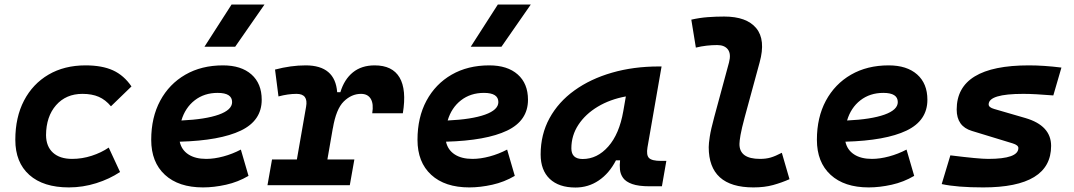

<svg xmlns="http://www.w3.org/2000/svg" viewBox="-20 -815 4728 845"><path d="M297.4 -115.7Q341.3 -115.7 383.5 -129.4Q425.8 -143.1 458.5 -165.5L508.3 -58.1Q462.4 -27.3 403.6 -8.8Q344.7 9.8 283.2 9.8Q170.9 9.8 109.1 -45.2Q47.4 -100.1 47.4 -199.7Q47.4 -298.8 85.7 -372.3Q124 -445.8 193.6 -486.6Q263.2 -527.3 356.4 -527.3Q429.2 -527.3 477.3 -505.4Q525.4 -483.4 558.6 -434.6L468.3 -347.2Q444.3 -376 414.6 -388.9Q384.8 -401.9 342.8 -401.9Q270.5 -401.9 226.8 -352.1Q183.1 -302.2 182.6 -220.2Q183.1 -170.4 213.1 -143.1Q243.2 -115.7 297.4 -115.7Z M887.7 -115.7Q922.9 -115.7 962.9 -126.5Q1002.9 -137.2 1040 -156.7L1073.7 -41Q1027.3 -13.7 974.6 -2Q921.9 9.8 873.5 9.8Q766.1 9.8 705.8 -45.7Q645.5 -101.1 645.5 -199.7Q645.5 -298.3 685.1 -371.8Q724.6 -445.3 795.7 -486.3Q866.7 -527.3 961.4 -527.3Q1041.5 -527.3 1086.7 -487.3Q1131.8 -447.3 1131.8 -376Q1131.8 -284.2 1039.8 -240.2Q947.8 -196.3 771 -191.4Q778.8 -155.3 809.1 -135.5Q839.4 -115.7 887.7 -115.7ZM778.3 -284.7Q884.3 -289.6 942.9 -310.5Q1001.5 -331.5 1001.5 -365.7Q1001.5 -406.2 938 -406.2Q878.9 -406.2 836.9 -373.5Q794.9 -340.8 778.3 -284.7ZM879.9 -609.4 999 -794.9H1144L1015.1 -609.4Z M1157.2 0 1177.2 -113.3H1286.6L1327.1 -345.2Q1337.4 -401.9 1285.2 -401.9Q1248 -401.9 1205.6 -390.6L1190.4 -508.8Q1260.3 -527.3 1325.2 -527.3Q1455.1 -527.3 1463.9 -409.2H1478Q1495.1 -465.8 1533.2 -496.6Q1571.3 -527.3 1628.9 -527.3Q1707 -527.3 1738.5 -473.9Q1770 -420.4 1752.9 -316.4H1618.2Q1625 -357.9 1611.8 -379.9Q1598.6 -401.9 1568.8 -401.9Q1527.3 -401.9 1493.2 -368.7Q1459 -335.4 1444.8 -249.5V-251L1420.9 -113.3H1539.6L1519.5 0Z M2059.6 -115.7Q2094.7 -115.7 2134.8 -126.5Q2174.8 -137.2 2211.9 -156.7L2245.6 -41Q2199.2 -13.7 2146.5 -2Q2093.8 9.8 2045.4 9.8Q1938 9.8 1877.7 -45.7Q1817.4 -101.1 1817.4 -199.7Q1817.4 -298.3 1856.9 -371.8Q1896.5 -445.3 1967.5 -486.3Q2038.6 -527.3 2133.3 -527.3Q2213.4 -527.3 2258.5 -487.3Q2303.7 -447.3 2303.7 -376Q2303.7 -284.2 2211.7 -240.2Q2119.6 -196.3 1942.9 -191.4Q1950.7 -155.3 1981 -135.5Q2011.2 -115.7 2059.6 -115.7ZM1950.2 -284.7Q2056.2 -289.6 2114.7 -310.5Q2173.3 -331.5 2173.3 -365.7Q2173.3 -406.2 2109.9 -406.2Q2050.8 -406.2 2008.8 -373.5Q1966.8 -340.8 1950.2 -284.7ZM2051.8 -609.4 2170.9 -794.9H2315.9L2187 -609.4Z M2512.7 10.3Q2439.5 10.3 2399.4 -27.8Q2359.4 -65.9 2359.4 -135.3Q2359.4 -223.1 2398.4 -294.7Q2437.5 -366.2 2508.1 -417Q2578.6 -467.8 2673.3 -495.1Q2768.1 -522.5 2879.4 -522.5H2891.6L2829.6 -166.5Q2823.7 -132.3 2836.4 -119.6Q2849.1 -106.9 2889.2 -106.9H2912.6L2893.1 4.9H2839.8Q2790 4.9 2762.2 -5.1Q2734.4 -15.1 2722.4 -31.7Q2710.4 -48.3 2708.5 -68.6Q2706.5 -88.9 2709 -109.4H2690.9Q2661.1 -51.8 2615.2 -20.8Q2569.3 10.3 2512.7 10.3ZM2544.4 -115.2Q2608.4 -115.2 2657 -170.2Q2705.6 -225.1 2723.1 -325.7L2734.4 -390.6Q2665 -377.9 2610.8 -345.5Q2556.6 -313 2525.6 -265.9Q2494.6 -218.8 2494.6 -162.1Q2494.6 -115.2 2544.4 -115.2Z M3295.9 9.8Q3099.1 9.8 3099.1 -167.5Q3099.1 -183.1 3103.8 -213.9Q3108.4 -244.6 3123.5 -300.3L3188.5 -540.5Q3198.2 -577.6 3183.6 -597.2Q3168.9 -616.7 3136.7 -616.7Q3113.3 -616.7 3089.6 -614Q3065.9 -611.3 3042.5 -605.5L3022.5 -728.5Q3058.6 -736.8 3094.7 -739.5Q3130.9 -742.2 3167 -742.2Q3266.1 -742.2 3308.3 -690.9Q3350.6 -639.6 3323.2 -540.5L3257.8 -300.3Q3243.7 -248 3239 -220.7Q3234.4 -193.4 3234.4 -182.1Q3233.4 -115.7 3324.7 -115.7Q3351.6 -115.7 3372.1 -121.8Q3392.6 -127.9 3420.9 -142.6L3454.6 -26.4Q3420.4 -11.2 3382.6 -0.7Q3344.7 9.8 3295.9 9.8Z M3817.4 -115.7Q3852.5 -115.7 3892.6 -126.5Q3932.6 -137.2 3969.7 -156.7L4003.4 -41Q3957 -13.7 3904.3 -2Q3851.6 9.8 3803.2 9.8Q3695.8 9.8 3635.5 -45.7Q3575.2 -101.1 3575.2 -199.7Q3575.2 -298.3 3614.7 -371.8Q3654.3 -445.3 3725.3 -486.3Q3796.4 -527.3 3891.1 -527.3Q3971.2 -527.3 4016.4 -487.3Q4061.5 -447.3 4061.5 -376Q4061.5 -284.2 3969.5 -240.2Q3877.4 -196.3 3700.7 -191.4Q3708.5 -155.3 3738.8 -135.5Q3769 -115.7 3817.4 -115.7ZM3708 -284.7Q3814 -289.6 3872.6 -310.5Q3931.2 -331.5 3931.2 -365.7Q3931.2 -406.2 3867.7 -406.2Q3808.6 -406.2 3766.6 -373.5Q3724.6 -340.8 3708 -284.7Z M4307.1 9.8Q4191.9 9.8 4124.5 -4.9L4162.6 -131.3Q4225.1 -123.5 4266.6 -119.6Q4308.1 -115.7 4329.1 -115.7Q4461.9 -115.7 4461.9 -163.6Q4461.9 -176.3 4436.5 -184.1L4257.3 -238.8Q4190.4 -258.8 4190.4 -333Q4190.4 -527.3 4508.3 -527.3Q4541 -527.3 4576.7 -524.9Q4612.3 -522.5 4651.4 -517.6L4615.7 -395Q4575.2 -398.4 4542.2 -400.1Q4509.3 -401.9 4483.4 -401.9Q4331.1 -401.9 4331.1 -355.5Q4331.1 -342.3 4355.5 -335.4L4493.2 -295.4Q4606 -262.2 4606 -172.9Q4606 9.8 4307.1 9.8Z"/></svg>

Font: Cascadia Mono
Style: Bold Italic
Weight: 700
Italic angle: -10°
Monospace: yes
Designer: Aaron Bell
Foundry: Saja Typeworks
Version: Version 2404.023; ttfautohint (v1.8.4)